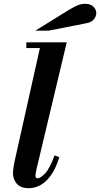

<svg xmlns="http://www.w3.org/2000/svg" viewBox="-20 -976 525 1007"><path d="M131 11Q88 11 68 -12.5Q48 -36 48 -67Q48 -79 50.5 -96.5Q53 -114 57 -132L196 -754H330L171 -87Q168 -74 167 -65.5Q166 -57 166 -54Q166 -41 178 -41Q192 -41 216.5 -66.5Q241 -92 266 -161L291 -152Q275 -98 250.5 -61.5Q226 -25 195.5 -7Q165 11 131 11ZM118 -724V-754H273V-724ZM165 -815 341 -924Q370 -941 388 -948.5Q406 -956 427 -956Q455 -956 470 -941Q485 -926 485 -907Q485 -891 472.5 -875Q460 -859 432 -854L234 -815Z"/></svg>

Font: Libre Bodoni
Style: Bold Italic
Weight: 700
Italic angle: -13°
Version: Version 2.005;gftools[0.9.23]